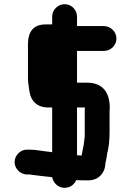

<svg xmlns="http://www.w3.org/2000/svg" viewBox="-20 -779 627 920"><path d="M230 -700V-662H199C138 -662 114 -625 114 -566V-403C114 -380 119 -362 121 -341C128 -294 159 -264 211 -264H230V-50C227 -50 224 -50 221 -51C187 -54 155 -62 120 -62H111C78 -63 51 -35 50 -4C49 29 77 56 108 57H118C121 57 125 57 128 58C162 62 195 67 230 70C235 97 258 121 289 121C317 121 337 104 345 84C356 85 367 85 380 85H405C451 85 484 50 485 4C487 -9 493 -29 493 -42C502 -72 505 -108 505 -147V-242C505 -246 505 -252 506 -261C506 -338 471 -383 396 -383H349V-535H478C511 -535 538 -562 538 -594C538 -626 511 -654 478 -654H349V-700C349 -732 322 -759 290 -759C258 -759 230 -732 230 -700ZM381 -85C381 -82 380 -78 379 -75C376 -63 375 -50 372 -39C372 -38 372 -36 371 -34C364 -34 358 -34 353 -35H349V-264H387C386 -255 386 -247 386 -242V-125C385 -111 382 -97 381 -85Z"/></svg>

Font: Electronic
Style: Nord
Weight: 900
Version: Version 1.011